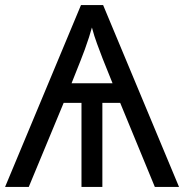

<svg xmlns="http://www.w3.org/2000/svg" viewBox="-20 -734 723 754"><path d="M385 -714 683 0H588L452 -330H382V0H300V-330H230L93 0H0L298 -714ZM341 -626Q337 -611 329.5 -587.5Q322 -564 313 -539.5Q304 -515 296 -495L261 -407H422L383 -504Q372 -533 361 -562.5Q350 -592 341 -626Z"/></svg>

Font: Noto Sans
Style: Regular
Weight: 400
Designer: Monotype Design Team
Foundry: Monotype Imaging Inc.
Version: Version 2.007